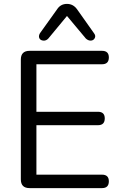

<svg xmlns="http://www.w3.org/2000/svg" viewBox="-20 -966 623 986"><path d="M324 -884 228 -768Q217 -756 202 -757.5Q187 -759 182 -770Q177 -781 185 -795L273 -918Q291 -946 324 -946Q356 -946 376 -918L463 -795Q473 -782 466.5 -770Q460 -758 446.5 -757.5Q433 -757 421 -768ZM504 0H132Q87 0 87 -45V-660Q87 -705 132 -705H504Q539 -705 539 -671Q539 -636 504 -636H167V-392H483Q518 -392 518 -358Q518 -323 483 -323H167V-69H504Q539 -69 539 -35Q539 0 504 0Z"/></svg>

Font: Nunito
Style: Regular
Weight: 400
Designer: Vernon Adams
Foundry: Vernon Adams
Version: Version 3.602